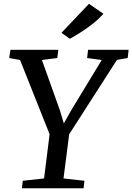

<svg xmlns="http://www.w3.org/2000/svg" viewBox="-20 -1010 710 1030"><path d="M97.8 0 102.1 -40.2 216.4 -52.7 251.8 -335.8 263.8 -245.5 87.5 -688.3 29.2 -698.6 36.2 -743H293L287.2 -698.7L204.9 -688.1L302.2 -415.6L335.7 -303L299.6 -306.9L360 -415L525.7 -688.1L447.4 -698.7L452.4 -743H670L665.1 -698.7L607.4 -688.8L325.4 -249.7L357 -335.6L320.7 -52.8L432.9 -40.2L428.5 0ZM309.5 -833.8 457.4 -989.5 534.5 -936.4Q512.3 -910 479.4 -884Q446.5 -858 413 -836.6Q379.5 -815.3 354.7 -802.1Z"/></svg>

Font: Merriweather 7pt Light
Style: Italic
Weight: 300
Italic angle: -7.8°
Designer: Eben Sorkin
Foundry: Eben Sorkin
Version: Version 2.200;gftools[0.9.31]